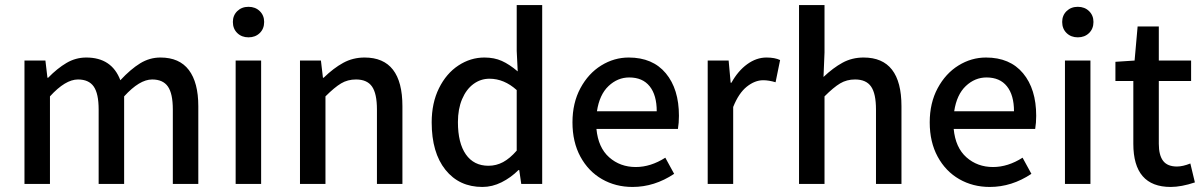

<svg xmlns="http://www.w3.org/2000/svg" viewBox="-20 -729 4770 761"><path d="M77 -489H160L168 -421H171Q207 -458 243.5 -479.5Q280 -501 322 -501Q423 -501 457 -411Q498 -455 535.5 -478Q573 -501 616 -501Q691 -501 728.5 -451.5Q766 -402 766 -308V0H665V-295Q665 -358 645.5 -386Q626 -414 583 -414Q533 -414 472 -347V0H371V-295Q371 -358 351.5 -386Q332 -414 289 -414Q239 -414 178 -347V0H77Z M903 0ZM914 -489H1015V0H914ZM903 -642Q903 -668 920.5 -685Q938 -702 965 -702Q992 -702 1009.5 -685Q1027 -668 1027 -642Q1027 -615 1009.5 -598Q992 -581 965 -581Q938 -581 920.5 -598Q903 -615 903 -642Z M1169 -489H1252L1260 -421H1263Q1302 -459 1340.5 -480Q1379 -501 1425 -501Q1575 -501 1575 -308V0H1474V-295Q1474 -358 1454.5 -386Q1435 -414 1391 -414Q1358 -414 1332 -398.5Q1306 -383 1270 -347V0H1169Z M1691 -244Q1691 -321 1720 -379.5Q1749 -438 1797 -469.5Q1845 -501 1900 -501Q1939 -501 1969 -487.5Q1999 -474 2032 -446L2028 -527V-709H2129V0H2046L2038 -55H2035Q2005 -25 1968 -6.5Q1931 12 1892 12Q1800 12 1745.5 -56Q1691 -124 1691 -244ZM2028 -132V-372Q1978 -417 1920 -417Q1885 -417 1856.5 -396Q1828 -375 1811.5 -336Q1795 -297 1795 -245Q1795 -162 1826.5 -117Q1858 -72 1916 -72Q1947 -72 1974 -86.5Q2001 -101 2028 -132Z M2667 -218H2344Q2351 -144 2394.5 -105.5Q2438 -67 2500 -67Q2559 -67 2617 -104L2652 -40Q2574 12 2487 12Q2420 12 2366 -19Q2312 -50 2280.5 -108Q2249 -166 2249 -244Q2249 -321 2280.5 -379.5Q2312 -438 2363 -469.5Q2414 -501 2472 -501Q2567 -501 2619 -438.5Q2671 -376 2671 -270Q2671 -242 2667 -218ZM2583 -288Q2583 -352 2555 -387Q2527 -422 2474 -422Q2428 -422 2392 -388Q2356 -354 2346 -288Z M2785 -489H2868L2876 -401H2879Q2905 -448 2941.5 -474.5Q2978 -501 3018 -501Q3051 -501 3072 -491L3054 -403Q3027 -411 3005 -411Q2972 -411 2940 -385.5Q2908 -360 2886 -305V0H2785Z M3147 -709H3248V-521L3244 -424Q3282 -460 3319.5 -480.5Q3357 -501 3403 -501Q3553 -501 3553 -308V0H3452V-295Q3452 -358 3432.5 -386Q3413 -414 3369 -414Q3336 -414 3310 -398.5Q3284 -383 3248 -347V0H3147Z M4083 -218H3760Q3767 -144 3810.5 -105.5Q3854 -67 3916 -67Q3975 -67 4033 -104L4068 -40Q3990 12 3903 12Q3836 12 3782 -19Q3728 -50 3696.5 -108Q3665 -166 3665 -244Q3665 -321 3696.5 -379.5Q3728 -438 3779 -469.5Q3830 -501 3888 -501Q3983 -501 4035 -438.5Q4087 -376 4087 -270Q4087 -242 4083 -218ZM3999 -288Q3999 -352 3971 -387Q3943 -422 3890 -422Q3844 -422 3808 -388Q3772 -354 3762 -288Z M4190 0ZM4201 -489H4302V0H4201ZM4190 -642Q4190 -668 4207.5 -685Q4225 -702 4252 -702Q4279 -702 4296.5 -685Q4314 -668 4314 -642Q4314 -615 4296.5 -598Q4279 -581 4252 -581Q4225 -581 4207.5 -598Q4190 -615 4190 -642Z M4472 -159V-408H4401V-484L4477 -489L4489 -624H4573V-489H4701V-408H4573V-159Q4573 -114 4590 -91.5Q4607 -69 4645 -69Q4668 -69 4698 -81L4716 -6Q4662 12 4620 12Q4472 12 4472 -159Z"/></svg>

Font: Assistant SemiBold
Style: Regular
Weight: 600
Designer: Hebrew By Ben Nathan, Latin by Paul Hunt
Version: Version 2.001; ttfautohint (v1.6)